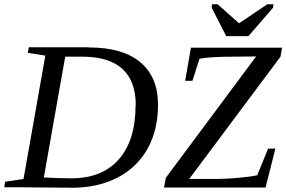

<svg xmlns="http://www.w3.org/2000/svg" viewBox="-30 -876 1339 898"><path d="M604 -383H605Q605 -611 354 -611H275L175 -46Q244 -42 304 -42Q448 -42 526 -131Q604 -220 604 -383ZM384 -655 386 -654Q544 -654 626 -585Q709 -516 709 -386Q709 -268 660 -180Q610 -92 519 -45Q427 2 308 2L73 0H-10L-6 -26L80 -39L182 -616L100 -629L105 -655ZM1168 -612 1071 -611Q947 -611 903 -601L870 -498H836L863 -653H1289L1282 -611L855 -39H973Q1031 -39 1091 -45Q1145 -50 1173 -56L1224 -181H1258L1212 1H737L746 -45ZM988 -856 1088 -767 1220 -856H1249L1247 -840L1132 -707H1028L960 -840L962 -856Z"/></svg>

Font: Libra Serif Modern
Style: Italic
Weight: 400
Italic angle: -12°
Designer: Stefan Peev, Context Ltd
Foundry: Stefan Peev, Context Ltd
Version: Version 1.000